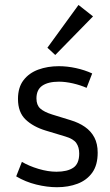

<svg xmlns="http://www.w3.org/2000/svg" viewBox="-20 -762 450 787"><path d="M213.4 5.4Q172.9 5.4 128.4 -5.6Q84 -16.6 46.4 -39.1L69.8 -98.6Q98.6 -81.5 137.7 -69.8Q176.8 -58.1 211.4 -58.1Q255.9 -58.1 280.3 -74.5Q304.7 -90.8 304.7 -132.8Q304.7 -158.7 292.7 -175.8Q280.8 -192.9 247.6 -202.6L168 -226.6Q116.2 -242.2 85 -272Q53.7 -301.8 53.7 -356.4Q53.7 -403.8 76.4 -433.3Q99.1 -462.9 137.2 -476.8Q175.3 -490.7 221.2 -490.7Q255.4 -490.7 291.3 -482.9Q327.1 -475.1 357.9 -460.9L335 -401.9Q309.6 -413.1 278.8 -420.2Q248 -427.2 221.7 -427.2Q177.7 -427.2 153.6 -410.9Q129.4 -394.5 129.4 -358.4Q129.4 -331.5 144.8 -317.4Q160.2 -303.2 194.3 -292.5L269 -269.5Q303.2 -259.3 328.1 -241.9Q353 -224.6 366.7 -198.7Q380.4 -172.9 380.4 -136.2Q380.4 -85.4 358.2 -54.4Q335.9 -23.4 298.1 -9Q260.3 5.4 213.4 5.4ZM206.5 -536.6 174.3 -566.4 301.8 -741.7 361.3 -694.8Z"/></svg>

Font: Anaheim Medium
Style: Regular
Weight: 500
Version: Version 2.001